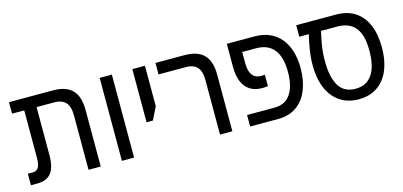

<svg xmlns="http://www.w3.org/2000/svg" viewBox="-57 -951 2780 1323"><g transform="rotate(-15 1332.5 -289.5)"><path d="M448 0V-387Q448 -454 420 -482Q392 -510 343 -510H39V-592H353Q446 -592 490.5 -546Q535 -500 535 -404V0ZM37 0V-82H74Q101 -82 113.5 -104Q126 -126 126 -170V-552H214V-166Q214 -83 183 -41.5Q152 0 81 0Z M686 0V-592H773V0Z M919 -213V-592H1009V-303L964 -213Z M1386 0V-387Q1386 -454 1358.5 -482Q1331 -510 1282 -510H1084V-592H1292Q1384 -592 1429 -546Q1474 -500 1474 -404V0Z M1601 0V-82H1796Q1874 -82 1912 -139Q1950 -196 1950 -296Q1950 -403 1907 -456.5Q1864 -510 1781 -510H1633V-592H1791Q1851 -592 1897.5 -571.5Q1944 -551 1976 -512.5Q2008 -474 2024.5 -420Q2041 -366 2041 -298Q2041 -212 2014 -144.5Q1987 -77 1933.5 -38.5Q1880 0 1800 0ZM1752 -234Q1698 -234 1663 -257Q1628 -280 1610.5 -323Q1593 -366 1593 -424V-592H1681V-432Q1681 -394 1690 -368.5Q1699 -343 1717.5 -330Q1736 -317 1764 -317Q1771 -317 1778 -317.5Q1785 -318 1791 -319V-237Q1781 -236 1771 -235Q1761 -234 1752 -234Z M2373 13Q2317 13 2271.5 -7.5Q2226 -28 2193.5 -67.5Q2161 -107 2143.5 -164Q2126 -221 2126 -296Q2126 -353 2135.5 -409Q2145 -465 2156 -510H2088V-592H2371Q2452 -592 2507 -556Q2562 -520 2590.5 -453Q2619 -386 2619 -292Q2619 -221 2602.5 -164.5Q2586 -108 2554.5 -68.5Q2523 -29 2477.5 -8Q2432 13 2373 13ZM2371 -63Q2412 -63 2441.5 -78.5Q2471 -94 2491 -124Q2511 -154 2520.5 -196.5Q2530 -239 2530 -293Q2530 -373 2509.5 -420Q2489 -467 2451 -488.5Q2413 -510 2360 -510H2243Q2234 -472 2224.5 -418.5Q2215 -365 2215 -302Q2215 -186 2252.5 -124.5Q2290 -63 2371 -63Z"/></g></svg>

Font: Noto Sans Hebrew SemiCondensed
Style: Regular
Weight: 400
Width: 4
Designer: Monotype Design Team
Foundry: Monotype Imaging Inc.
Version: Version 2.003